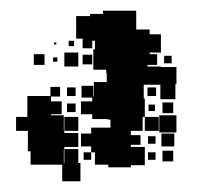

<svg xmlns="http://www.w3.org/2000/svg" viewBox="-20 -751 391 358"><path d="M224 -439H182V-444H157V-467H150V-478H131V-502H150V-513H186V-528H181V-529H152V-538H131V-562H152V-569H132V-591H154V-571H155V-598H179V-615H178V-621H154V-659H157V-675H152V-661H134V-679H148H122V-721H148V-725H172V-731H234V-696H259V-687H280V-653H259V-650H273V-630H255V-627H280V-626H309V-594H307V-566H279V-593H248V-567H250V-533H225H246V-507H224V-499H242V-481H224V-477H250V-443H224ZM118 -665H108V-675H118ZM85 -668H81V-672H85ZM126 -627H100V-653H126ZM63 -630H43V-650H63ZM152 -631H134V-649H152ZM300 -633H286V-647H300ZM87 -636H79V-644H87ZM130 -413H96V-444H69H37V-469H32V-507H10V-533H31V-572H74V-589H92V-571H75V-562H95V-538H75V-536H99V-507H100V-533H126V-507H100V-503H126V-477H100V-473H126V-447H130ZM271 -572H255V-588H271ZM121 -572H105V-588H121ZM303 -540H283V-560H303ZM121 -542H105V-558H121ZM269 -544H257V-556H269ZM309 -504H277V-536H309ZM276 -507H250V-533H276ZM220 -511V-528V-511ZM305 -478H281V-502H305ZM270 -483H256V-497H270ZM100 -447V-473H99V-447ZM303 -450H283V-470H303ZM270 -453H256V-467H270ZM150 -453H136V-467H150Z"/></svg>

Font: Rubik Storm
Style: Regular
Weight: 400
Designer: Hubert and Fischer, NaN
Foundry: Hubert and Fischer, NaN
Version: Version 2.201